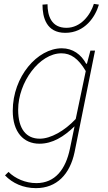

<svg xmlns="http://www.w3.org/2000/svg" viewBox="-20 -740 558 994"><path d="M166 234C274 234 342 162 366 48L472 -478H448L430 -410H426C400 -458 357 -490 300 -490C174 -490 46 -344 46 -166C46 -56 102 4 184 4C252 4 310 -32 366 -86L342 30C320 136 266 208 168 208C112 208 58 184 24 150L6 168C44 208 100 234 166 234ZM186 -22C116 -22 74 -72 74 -172C74 -314 184 -464 298 -464C346 -464 385 -438 424 -372L372 -124C314 -62 242 -22 186 -22ZM318 -570C420 -570 474 -654 492 -716L466 -720C448 -662 398 -596 324 -596C246 -596 226 -658 226 -718L200 -716C200 -650 220 -570 318 -570Z"/></svg>

Font: Source Sans Pro ExtraLight
Style: Italic
Weight: 200
Italic angle: -11°
Designer: Paul D. Hunt
Foundry: Adobe Systems Incorporated
Version: Version 3.006;hotconv 1.0.111;makeotfexe 2.5.65597